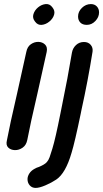

<svg xmlns="http://www.w3.org/2000/svg" viewBox="-20 -736 506 942"><path d="M14 -48Q8 -24 20.5 -12Q33 0 53 0.5Q73 1 91 -11.5Q109 -24 114 -50Q128 -125 164 -279Q199 -433 209 -481Q214 -505 201 -517.5Q188 -530 168.5 -530.5Q149 -531 131.5 -519Q114 -507 109 -481Q99 -433 64 -278Q28 -123 14 -48ZM237 -700Q224 -718 204 -716Q184 -714 167 -700Q150 -686 144 -666.5Q138 -647 152 -630Q165 -612 185 -614Q205 -616 222.5 -630.5Q240 -645 245.5 -664Q251 -683 237 -700ZM155 186Q173 186 202.5 173.5Q232 161 256 145Q302 114 331 14Q347 -38 376 -178L380 -198Q411 -338 434 -482Q437 -502 425 -516Q413 -530 392 -530Q369 -530 353 -515Q337 -500 333 -478Q312 -352 285 -222L276 -177Q252 -56 237 -7Q229 20 223.5 35Q218 50 210 59Q204 66 193.5 72Q183 78 171 83Q160 86 150 92Q133 101 124 115Q115 129 115 143Q115 161 126 173.5Q137 186 155 186ZM406 -614Q430 -614 448 -633Q466 -652 466 -675Q466 -693 455 -704.5Q444 -716 426 -716Q401 -716 382 -697.5Q363 -679 363 -655Q363 -637 374 -625.5Q385 -614 406 -614Z"/></svg>

Font: Balsamiq Sans
Style: Italic
Weight: 400
Italic angle: -12°
Designer: Michael Angeles
Foundry: Balsamiq SRL
Version: Version 1.020; ttfautohint (v1.8.4.7-5d5b);gftools[0.9.26]